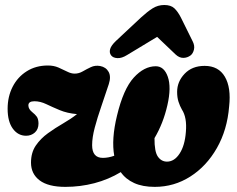

<svg xmlns="http://www.w3.org/2000/svg" viewBox="-20 -735 948 768"><path d="M603 -470Q636.5 -470 651.2 -428Q666 -386 649.5 -314Q633 -241.5 598 -182.5Q597.5 -128.5 611.5 -108.5Q625.5 -88.5 648 -88.5Q677.5 -88.5 698.5 -120.8Q719.5 -153 723.5 -207.5Q728.5 -265 707.5 -297Q699.5 -311 694 -328Q688.5 -345 688.5 -367.5Q688.5 -408.5 718.5 -440Q748.5 -471.5 798.5 -471.5Q854 -471.5 879.5 -428Q905 -384.5 896.5 -309Q889 -215.5 847.5 -142.8Q806 -70 741.2 -28.8Q676.5 12.5 599 12.5Q550.5 12.5 516.8 -2.8Q483 -18 463 -46.5Q414 -17 357.5 -2.2Q301 12.5 241.5 12.5Q173 12.5 138.5 -13.5Q104 -39.5 104 -84.5Q104 -124.5 123.2 -152.8Q142.5 -181 172 -202.2Q201.5 -223.5 232.8 -241.5Q264 -259.5 288 -278.5Q248.5 -282 218.8 -294.5Q189 -307 165 -318.5Q141 -330 117.5 -330Q93.5 -330 93.5 -313.5Q93.5 -298.5 109.5 -286Q121 -277 127.2 -268.2Q133.5 -259.5 134 -241.5Q134 -218 119.5 -205Q105 -192 84.5 -192Q52 -192 31.2 -220.5Q10.5 -249 10.5 -300Q10.5 -348.5 30.5 -387.8Q50.5 -427 87 -450Q123.5 -473 171.5 -473Q195 -473 214 -464.8Q233 -456.5 248.8 -448.5Q264.5 -440.5 278.5 -440.5Q295.5 -440.5 311 -449.5Q326.5 -458.5 343.5 -466.5Q360.5 -474.5 380.5 -471Q404 -466.5 414.5 -447.5Q425 -428.5 415 -398Q400 -352.5 384.8 -308.2Q369.5 -264 359 -224.5Q348.5 -185 348.5 -154.5Q348.5 -103.5 391.5 -103.5Q413.5 -103.5 437 -112Q425 -178 448 -272.5Q473.5 -379 515 -424.5Q556.5 -470 603 -470ZM488.5 -515Q467 -501.5 449.5 -502.5Q432 -503.5 424.5 -513.5Q416.5 -524 420.5 -538.5Q424.5 -553 444 -571.5L544 -665Q569 -688 590.2 -701.5Q611.5 -715 637 -715Q663.5 -715 677.5 -701.8Q691.5 -688.5 703.5 -665L751 -569Q759.5 -552 755.8 -536.5Q752 -521 742.5 -513.5Q729 -503.5 713 -503.5Q697 -503.5 682.5 -517L608.5 -587.5Z"/></svg>

Font: Fraunces 72pt SuperSoft Black
Style: Italic
Weight: 900
Italic angle: -16°
Version: Version 1.000;[b76b70a41]